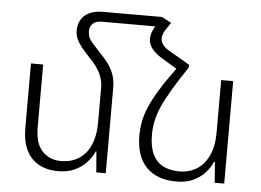

<svg xmlns="http://www.w3.org/2000/svg" viewBox="-53 -829 1237 909"><g transform="rotate(5 565.5 -375.0)"><path d="M480 -406V0H435L427 -99H424Q412 -71 389 -46Q366 -21 332.5 -5.5Q299 10 253 10Q202 10 163 -11Q124 -32 103 -74.5Q82 -117 82 -180V-487H140V-189Q140 -112 174.5 -75.5Q209 -39 264 -39Q310 -39 346 -60.5Q382 -82 402.5 -126.5Q423 -171 423 -239V-402Q423 -435 408 -467.5Q393 -500 360 -534Q332 -563 315.5 -584Q299 -605 291.5 -623Q284 -641 284 -660Q284 -690 297 -712.5Q310 -735 336 -747.5Q362 -760 402 -760H681V-713H399Q370 -713 356 -699Q342 -685 342 -664Q342 -648 346.5 -636Q351 -624 366 -606.5Q381 -589 410 -558Q435 -533 450.5 -508.5Q466 -484 473 -459.5Q480 -435 480 -406ZM771 -523 791 -551 828 -546V-533Q785 -469 756.5 -421Q728 -373 711.5 -335.5Q695 -298 688.5 -265.5Q682 -233 682 -199Q682 -144 699 -108.5Q716 -73 748 -56Q780 -39 826 -39Q872 -39 908 -61Q944 -83 965 -127.5Q986 -172 986 -239V-487H1043V0H998L990 -99H986Q975 -71 952 -46Q929 -21 895.5 -5.5Q862 10 816 10Q724 10 673.5 -41.5Q623 -93 623 -192Q623 -225 629 -257.5Q635 -290 651 -328Q667 -366 696 -413.5Q725 -461 771 -523ZM828 -546 773 -520 697 -566Q665 -585 649 -607Q633 -629 633 -653Q633 -667 638 -682Q643 -697 652 -712L681 -760L726 -736L702 -700Q695 -689 691.5 -678.5Q688 -668 688 -659Q688 -643 699 -628.5Q710 -614 732 -602Z"/></g></svg>

Font: Noto Sans Armenian Light
Style: Regular
Weight: 300
Designer: Monotype Design Team
Foundry: Monotype Imaging Inc.
Version: Version 2.007